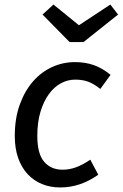

<svg xmlns="http://www.w3.org/2000/svg" viewBox="-20 -812 539 844"><path d="M255 -66Q284 -66 312.5 -76Q341 -86 377 -110L412 -44Q333 12 245 12Q201 12 164.5 -3Q128 -18 101.5 -46.5Q75 -75 60 -117Q45 -159 45 -214Q45 -292 67 -352.5Q89 -413 125.5 -454.5Q162 -496 209.5 -517.5Q257 -539 309 -539Q357 -539 394.5 -525Q432 -511 466 -483L421 -421Q392 -444 367.5 -453Q343 -462 310 -462Q278 -462 248 -446Q218 -430 195 -398.5Q172 -367 158 -321Q144 -275 144 -214Q144 -136 174 -101Q204 -66 255 -66ZM327 -701 465 -792 499 -748 347 -627H286L167 -748L215 -792Z"/></svg>

Font: Yekcdsyqcyvpieeyorgstswgcgt
Style: Regular
Weight: 400
Italic angle: -8°
Designer: Carrois Corporate & Edenspiekermann
Foundry: Carrois Corporate GbR & Edenspiekermann AG
Version: Version 2.001